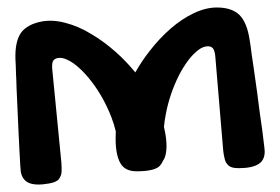

<svg xmlns="http://www.w3.org/2000/svg" viewBox="-20 -475 743 510"><path d="M676.8 -127.9Q673.8 -150.9 669.9 -176.3L663.1 -229Q659.2 -255.4 653.8 -294.9Q651.9 -308.1 648.4 -331.1L646 -350.1L643.1 -369.1Q636.2 -415 616.2 -435.1Q595.7 -455.1 556.2 -455.1Q526.4 -455.1 494.6 -439.9Q462.9 -424.8 433.1 -398.9Q403.3 -373 377 -338.9Q356 -312 339.4 -282.7Q315.9 -311.5 288.6 -335.9Q256.3 -364.7 222.2 -384.8Q188.5 -405.3 154.3 -414.1Q120.6 -423.3 91.3 -418Q52.2 -410.6 35.6 -387.7Q19.5 -364.3 21 -317.9Q22 -302.2 22.5 -279.3L23.4 -260.7L23.9 -242.7Q25.9 -201.2 26.9 -176.3L29.3 -123Q30.3 -97.2 31.7 -74.2Q32.7 -52.7 33.7 -38.1Q34.7 -22.9 35.2 -18.6Q39.6 3.9 57.6 11.2Q76.2 18.6 111.3 12.2Q122.6 10.3 129.4 6.3Q136.2 2.9 139.2 -3.9Q143.1 -10.3 143.6 -19.5Q144 -28.8 143.1 -42.5L118.7 -292Q117.7 -306.2 120.6 -312.5Q124.5 -319.3 133.3 -320.8Q145.5 -323.2 160.6 -315.4Q175.8 -308.1 191.9 -293Q208 -278.3 223.6 -257.8Q239.7 -236.8 252.9 -212.9Q266.1 -189 275.9 -163.6Q283.2 -144.5 287.6 -126Q287.1 -116.7 287.1 -106.9Q287.1 -63.5 299.8 -41.5Q312 -20 342.8 -20Q364.3 -20 378.4 -22.9Q392.6 -25.4 401.4 -31.7Q408.7 -38.1 412.6 -47.4Q416 -51.8 418 -57.6Q426.3 -81.5 418.5 -124L415.5 -137.7Q417 -154.3 420.4 -171.4Q425.3 -198.2 434.1 -224.1Q442.9 -250 454.6 -273.4Q466.3 -296.4 479.5 -314Q492.7 -331.5 506.3 -341.8Q519.5 -352.1 532.2 -352.1Q541 -352.1 545.9 -346.2Q550.3 -340.3 551.8 -326.2L572.8 -76.2Q574.2 -62.5 576.7 -53.7Q578.6 -44.4 583.5 -39.1Q587.9 -33.2 595.2 -30.8Q602.5 -28.3 613.8 -28.3Q649.4 -28.3 666.5 -39.1Q683.1 -49.3 683.1 -72.3Q683.1 -76.7 681.2 -91.8Q679.7 -106.4 676.8 -127.9Z"/></svg>

Font: Gochi Hand Cyrillic
Style: Regular
Weight: 400
Designer: Juan Pablo del Peral; Denis Ignatov
Foundry: Juan Pablo del Peral; Denis Ignatov
Version: Version 1.00 June 29, 2018, initial release